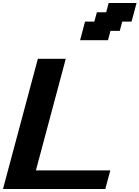

<svg xmlns="http://www.w3.org/2000/svg" viewBox="-20 -1270 937 1290"><path d="M0 0H687.5Q692.9 -21 704.1 -62.5Q715.3 -104 721.2 -125H221.2L421.9 -875H234.4Q195.3 -729 117.2 -437.5Q39.1 -146 0 0ZM518.1 -1000H705.6L722.2 -1062.5H784.7L801.3 -1125H863.8Q869.6 -1146 880.9 -1187.5Q892.1 -1229 897.5 -1250H710L693.4 -1187.5H630.9L613.8 -1125H551.3Q545.9 -1104 534.9 -1062.3Q523.9 -1020.5 518.1 -1000Z"/></svg>

Font: Faithful 32x
Style: SemiboldOblique
Weight: 400
Foundry: Faithful Resource Pack
Version: Version 1.0; January 27, 2023